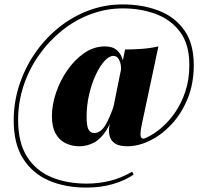

<svg xmlns="http://www.w3.org/2000/svg" viewBox="-20 -688 928 869"><path d="M535 -668Q625 -668 698 -640Q771 -612 814 -551.5Q857 -491 857 -393Q857 -309 829 -241Q801 -173 756 -125Q711 -77 658.5 -51.5Q606 -26 557 -26Q519 -26 500 -39Q481 -52 476 -73Q471 -94 475 -118.5Q479 -143 486 -167L546 -464Q583 -464 623 -467Q663 -470 697 -478L621 -121Q617 -101 616 -85Q615 -69 621.5 -63Q628 -57 645 -66Q677 -81 710.5 -109.5Q744 -138 772.5 -179Q801 -220 819 -274Q837 -328 837 -394Q837 -487 795.5 -543Q754 -599 685.5 -624.5Q617 -650 536 -650Q461 -650 391 -624Q321 -598 261.5 -550.5Q202 -503 157 -439.5Q112 -376 87 -301Q62 -226 62 -145Q62 -42 102.5 21.5Q143 85 213 114Q283 143 372 143Q426 143 477.5 130.5Q529 118 578 89L585 102Q548 128 493 144.5Q438 161 371 161Q275 161 201 129Q127 97 84.5 30Q42 -37 42 -143Q42 -224 66.5 -300.5Q91 -377 136 -443.5Q181 -510 242.5 -560.5Q304 -611 378.5 -639.5Q453 -668 535 -668ZM455 -478Q491 -478 510.5 -459.5Q530 -441 536 -414.5Q542 -388 537 -365L525 -356Q529 -368 527.5 -386.5Q526 -405 517.5 -420Q509 -435 493 -435Q474 -435 453 -412Q432 -389 413.5 -349.5Q395 -310 383.5 -261Q372 -212 372 -160Q372 -116 381 -101Q390 -86 406 -86Q435 -86 456 -120Q477 -154 498 -218L502 -201Q484 -132 458.5 -94Q433 -56 402.5 -41Q372 -26 339 -26Q306 -26 277.5 -39.5Q249 -53 232 -83Q215 -113 215 -162Q215 -213 233.5 -268Q252 -323 285 -370.5Q318 -418 361.5 -448Q405 -478 455 -478Z"/></svg>

Font: Playfair Display Black
Style: Regular
Weight: 900
Designer: Claus Eggers Sørensen
Foundry: Claus Eggers Sørensen
Version: Version 1.203